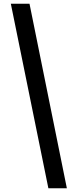

<svg xmlns="http://www.w3.org/2000/svg" viewBox="-20 -839 418 1028"><path d="M338 169H239L38 -819H138Z"/></svg>

Font: Libre Caslon Text
Style: Bold
Weight: 700
Designer: Pablo Impallari, Rodrigo Fuenzalida
Foundry: Pablo Impallari, Rodrigo Fuenzalida
Version: Version 1.002